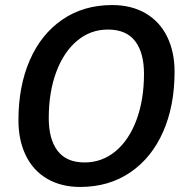

<svg xmlns="http://www.w3.org/2000/svg" viewBox="-20 -730 723 760"><path d="M53 -254Q53 -389 98 -492Q143 -595 227 -652.5Q311 -710 424 -710Q500 -710 556 -677.5Q612 -645 641.5 -585Q671 -525 671 -446Q671 -311 625.5 -208Q580 -105 495.5 -47.5Q411 10 297 10Q222 10 166.5 -22.5Q111 -55 82 -115Q53 -175 53 -254ZM550 -438Q550 -521 515 -567Q480 -613 407 -613Q338 -613 285 -568.5Q232 -524 202.5 -444.5Q173 -365 173 -262Q173 -179 208 -133Q243 -87 315 -87Q384 -87 437.5 -131.5Q491 -176 520.5 -256Q550 -336 550 -438Z"/></svg>

Font: Niramit SemiBold
Style: Italic
Weight: 600
Italic angle: -10°
Designer: Katatrad Aksorn Co.,Ltd.
Foundry: Cadson Demak Co.,Ltd.
Version: Version 1.001; ttfautohint (v1.6)